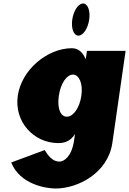

<svg xmlns="http://www.w3.org/2000/svg" viewBox="-20 -804 739 1099"><path d="M455.4 -784C428.5 -784 401 -743 393.6 -692C386.3 -641 402 -600 428.9 -600C455.8 -600 483.3 -641 490.6 -692C498 -743 482.3 -784 455.4 -784ZM44.3 126C93.7 251 241.9 275 298.3 275C426.7 275 598.3 186 623.1 14L699 -513H477.8L471.1 -467H469.6C453 -506 427.2 -528 391.3 -528C252.2 -528 103.4 -406 81.8 -256C60.2 -106 174 15 313.1 15C350 15 383.1 5 409.2 -37L403.7 1C390.6 92 346.3 121 320.5 121C279.9 121 255 86 235.7 55ZM316.8 -256C327 -327 362.2 -377 397.5 -377C432.3 -377 456 -327 445.7 -256C435.6 -186 399.2 -136 362.8 -136C324.8 -136 306.7 -186 316.8 -256Z"/></svg>

Font: Blink
Style: WideObl
Weight: 400
Designer: Mew Too
Foundry: Cannot Into Space Fonts
Version: Version 001.000